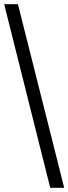

<svg xmlns="http://www.w3.org/2000/svg" viewBox="-20 -780 328 921"><path d="M221 121 0 -760H66L288 121Z"/></svg>

Font: Noto Serif Toto SemiBold
Style: Regular
Weight: 600
Designer: Monotype Design Team
Foundry: Monotype Imaging Inc.
Version: Version 2.001; ttfautohint (v1.8.4.7-5d5b)